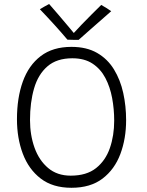

<svg xmlns="http://www.w3.org/2000/svg" viewBox="-20 -888 717 934"><path d="M327.5 25.5Q236.5 25.5 178 -19.5Q119.5 -64.5 91 -140.2Q62.5 -216 62.5 -308Q62.5 -412 91 -491.2Q119.5 -570.5 178.2 -615.2Q237 -660 327.5 -660Q401.5 -660 452.5 -630.5Q503.5 -601 534.5 -550.2Q565.5 -499.5 579.5 -435.8Q593.5 -372 593.5 -303.5Q593.5 -213.5 565.5 -138.8Q537.5 -64 478.8 -19.2Q420 25.5 327.5 25.5ZM324 -33.5Q401 -33.5 447.2 -70.2Q493.5 -107 514.5 -167.8Q535.5 -228.5 535.5 -301Q535.5 -357 525.5 -411Q515.5 -465 492.5 -508.8Q469.5 -552.5 430.2 -578.5Q391 -604.5 332 -604.5Q256 -604.5 210.8 -565.2Q165.5 -526 145.8 -458Q126 -390 126 -304Q126 -231 148 -169.5Q170 -108 214 -70.8Q258 -33.5 324 -33.5ZM472.5 -864Q484 -858 499.2 -848.2Q514.5 -838.5 521 -833.5Q456 -776.5 417.8 -743Q379.5 -709.5 362.5 -694Q352 -694 335.5 -694.2Q319 -694.5 308 -695Q279 -729.5 244.8 -767.2Q210.5 -805 174 -843Q183.5 -848.5 195.5 -855.8Q207.5 -863 219 -868.5Q239 -846 263.8 -816.8Q288.5 -787.5 309.8 -762.5Q331 -737.5 339 -727.5Q352.5 -743 376.8 -768Q401 -793 427 -819Q453 -845 472.5 -864Z"/></svg>

Font: Grandstander ExtraLight
Style: Regular
Weight: 200
Designer: Tyler Finck
Foundry: Etcetera Type Co
Version: Version 1.200; ttfautohint (v1.8.3)